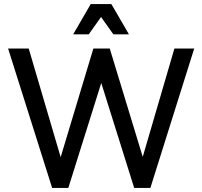

<svg xmlns="http://www.w3.org/2000/svg" viewBox="-20 -930 1001 950"><path d="M20 -690H122L292 -112H268L442 -690H523L699 -112H674L843 -690H941L724 0H644L468 -561H494L318 0H238ZM342 -760 429 -910H531L618 -760H541L480 -846L419 -760Z"/></svg>

Font: Radio Canada
Style: Regular
Weight: 400
Designer: Charles Daoud, Etienne Aubert Bonn, Alexandre Saumier Demers, Jacques Le Bailly
Foundry: Radio-Canada
Version: Version 2.104;gftools[0.9.28.dev5+ged2979d]